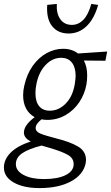

<svg xmlns="http://www.w3.org/2000/svg" viewBox="-77 -671 567 980"><path d="M-57 184Q-57 143 -23 108.5Q11 74 80 51Q45 33 45 6Q45 -32 100 -73Q71 -89 56 -117.5Q41 -146 41 -185Q41 -209 47 -234Q60 -293 90.5 -335.5Q121 -378 161.5 -400Q202 -422 245 -422Q290 -422 321 -398L470 -408L461 -361L351 -362Q368 -331 368 -286Q368 -262 364 -239Q355 -190 327.5 -149Q300 -108 257.5 -83.5Q215 -59 164 -59Q149 -59 135 -62Q105 -38 105 -18Q105 1 129.5 11Q154 21 212 36Q281 53 321.5 77Q362 101 362 146Q362 152 360 164Q347 222 284 255.5Q221 289 125 289Q43 289 -7 260.5Q-57 232 -57 184ZM305 -244Q309 -272 309 -284Q309 -327 290 -351.5Q271 -376 235 -376Q190 -376 154.5 -338Q119 -300 108 -237Q104 -217 104 -195Q104 -152 123 -129Q142 -106 177 -106Q223 -106 259 -143Q295 -180 305 -244ZM164 -646 213 -651Q210 -603 230.5 -573.5Q251 -544 290 -544Q323 -544 348.5 -570Q374 -596 389 -651L424 -646Q404 -575 365 -537.5Q326 -500 273 -500Q219 -500 189 -537.5Q159 -575 164 -646ZM147 243Q218 243 258.5 222.5Q299 202 299 167Q299 136 268.5 119Q238 102 177 84L135 72Q69 89 36.5 111Q4 133 4 167Q4 201 43.5 222Q83 243 147 243Z"/></svg>

Font: LXGW Bright GB
Style: Italic
Weight: 400
Italic angle: -12°
Designer: Christian Thalmann (Catharsis Fonts)
Foundry: LXGW / Christian Thalmann (Catharsis Fonts) / Fontworks Inc.
Version: Version 5.510